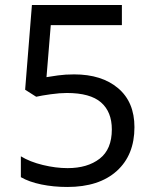

<svg xmlns="http://www.w3.org/2000/svg" viewBox="-20 -734 612 764"><path d="M275 -438Q385 -438 450 -383Q515 -328 515 -228Q515 -117 444.5 -53.5Q374 10 248 10Q193 10 144.5 0Q96 -10 63 -29V-112Q99 -90 150.5 -77.5Q202 -65 249 -65Q328 -65 376.5 -102.5Q425 -140 425 -219Q425 -289 382 -326.5Q339 -364 246 -364Q218 -364 182 -359Q146 -354 124 -349L80 -377L107 -714H465V-634H182L165 -427Q182 -430 211 -434Q240 -438 275 -438Z"/></svg>

Font: Noto Sans Medefaidrin
Style: Regular
Weight: 400
Designer: Dalton Maag Ltd
Foundry: Dalton Maag Ltd
Version: Version 1.002; ttfautohint (v1.8.4.7-5d5b)